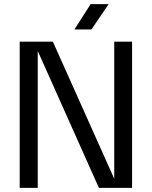

<svg xmlns="http://www.w3.org/2000/svg" viewBox="-20 -906 732 926"><path d="M75 0V-705H235L530 -46H531V-705H617V0H457L163 -658H162V0ZM417 -886H504L421 -764H339Z"/></svg>

Font: TikTok Sans 24pt
Style: Regular
Weight: 400
Version: Version 4.000